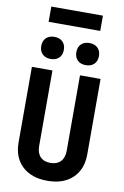

<svg xmlns="http://www.w3.org/2000/svg" viewBox="-120 -1220 839 1297"><g transform="rotate(10 300.0 -572.0)"><path d="M300 10Q190.4 10 127.4 -49.5Q64.5 -108.9 64.5 -211.9V-730H205.5V-212.7Q205.5 -164.6 229.9 -138.6Q254.3 -112.5 300 -112.5Q344.7 -112.5 369.6 -138.6Q394.5 -164.6 394.5 -212.7V-730H535.5V-211.9Q535.5 -109.6 472.6 -49.8Q409.8 10 300 10ZM420.3 -804.3Q384.5 -804.3 363.7 -824.7Q342.8 -845.1 342.8 -880Q342.8 -915.1 363.7 -935.6Q384.5 -956 420.3 -956Q456.1 -956 477 -935.6Q497.9 -915.1 497.9 -880Q497.9 -845.1 477 -824.7Q456.1 -804.3 420.3 -804.3ZM179.7 -804.3Q143.9 -804.3 123 -824.7Q102.1 -845.1 102.1 -880Q102.1 -915.1 123 -935.6Q143.9 -956 179.7 -956Q215.5 -956 236.3 -935.6Q257.2 -915.1 257.2 -880Q257.2 -845.1 236.3 -824.7Q215.5 -804.3 179.7 -804.3ZM123 -1049.1V-1153.8H477V-1049.1Z"/></g></svg>

Font: JetBrains Mono
Style: Regular
Weight: 400
Monospace: yes
Designer: Philipp Nurullin, Konstantin Bulenkov
Foundry: JetBrains
Version: Version 2.305